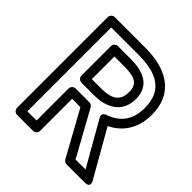

<svg xmlns="http://www.w3.org/2000/svg" viewBox="-189 -816 978 978"><g transform="rotate(45 299.5 -327.0)"><path d="M174 -561V-348C174 -333 188 -323 199 -323H292C389 -323 455 -370 455 -460C455 -554 385 -586 292 -586H199C184 -586 174 -572 174 -561ZM224 -536H292C377 -536 405 -516 405 -460C405 -402 373 -373 292 -373H224ZM527 -25H455L321 -268C316 -276 307 -281 299 -281H199C184 -281 174 -267 174 -256V-25H108V-629H304C435 -629 519 -587 519 -460C519 -370 475 -321 406 -297C399 -295 378 -285 392 -261ZM570 25C617 25 592 -12 592 -12L450 -261C522 -296 569 -362 569 -460C569 -625 445 -679 304 -679H83C72 -679 58 -669 58 -654V0C58 11 68 25 83 25H199C210 25 224 15 224 0V-231H284L418 12C422 19 431 25 440 25Z"/></g></svg>

Font: Falling Sky
Style: Ou
Weight: 400
Designer: Paul D. Hunt
Foundry: Adobe Systems Incorporated
Version: Version 1.02